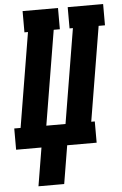

<svg xmlns="http://www.w3.org/2000/svg" viewBox="-73 -778 654 1026"><g transform="rotate(-5 254.5 -265.0)"><path d="M91 205 125 0H-11V-114H23L107 -621H88V-735H278V-621H245L161 -114H264L348 -621H330V-735H520V-621H486L402 -114H421V0H263L229 205Z"/></g></svg>

Font: Iosevka Curly Slab HvObl
Style: Regular
Weight: 900
Italic angle: -9°
Monospace: yes
Designer: Belleve Invis
Foundry: Belleve Invis
Version: Version 11.1.0; ttfautohint (v1.8.3)